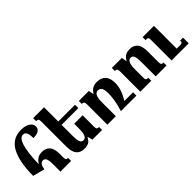

<svg xmlns="http://www.w3.org/2000/svg" viewBox="101 -1655 2556 2556"><g transform="rotate(-45 1379.0 -376.5)"><path d="M203 -173 36 -216Q36 -478 112.5 -621.5Q189 -765 354 -765Q434 -765 481 -734Q528 -703 528 -657Q528 -570 394 -570Q394 -643 378 -672Q362 -701 327 -701Q270 -701 237.5 -598Q205 -495 198 -279H204Q226 -317 259.5 -338.5Q293 -360 343 -360Q417 -360 455 -315Q493 -270 493 -173V-120Q493 -79 500 -67.5Q507 -56 534 -56V0H333V-142Q333 -210 319 -240.5Q305 -271 273 -271Q244 -271 226.5 -244.5Q209 -218 203 -173Z M1072 -321V-107Q1072 -74 1082 -65Q1092 -56 1117 -56V0H934L917 -69H912Q886 -18 853 -3Q820 12 775 12Q701 12 662.5 -34.5Q624 -81 624 -182V-648Q624 -683 616.5 -693.5Q609 -704 579 -704V-760H784V-492H1099V-429H784V-213Q784 -148 797 -112.5Q810 -77 845 -77Q872 -77 887 -97.5Q902 -118 907.5 -152.5Q913 -187 913 -229V-321Z M1520 -502Q1597 -502 1640.5 -457Q1684 -412 1684 -319Q1684 -256 1663 -194Q1642 -132 1600 -63H1763V0H1471Q1499 -85 1510.5 -158Q1522 -231 1522 -287Q1522 -353 1504.5 -382.5Q1487 -412 1450 -412Q1411 -412 1393.5 -375Q1376 -338 1376 -262V0H1216V-384Q1216 -416 1206 -426Q1196 -436 1171 -436V-492H1360L1373 -421H1377Q1401 -461 1435 -481.5Q1469 -502 1520 -502Z M2330 -56V0H2126V-279Q2126 -343 2113.5 -377.5Q2101 -412 2066 -412Q2039 -412 2024 -392Q2009 -372 2003 -337.5Q1997 -303 1997 -262V-109Q1997 -76 2005.5 -66Q2014 -56 2043 -56V0H1837V-384Q1837 -416 1827 -426Q1817 -436 1792 -436V-492H1981L1994 -421H1998Q2023 -465 2055 -483.5Q2087 -502 2137 -502Q2208 -502 2247 -456.5Q2286 -411 2286 -309V-112Q2286 -77 2293.5 -66.5Q2301 -56 2330 -56ZM2748 -107V0H2425V-388Q2425 -420 2417 -428Q2409 -436 2384 -436H2372V-492H2585V-63H2645Q2675 -63 2684 -70.5Q2693 -78 2693 -107Z"/></g></svg>

Font: Noto Serif Armenian SemiCondensed ExtraBold
Style: Regular
Weight: 800
Width: 4
Designer: Monotype Design Team
Foundry: Monotype Imaging Inc.
Version: Version 2.008; ttfautohint (v1.8.4.7-5d5b)